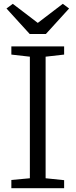

<svg xmlns="http://www.w3.org/2000/svg" viewBox="-20 -986 396 1006"><path d="M136.5 -52V-689L39.5 -700V-743H316V-700L219 -689V-52L316 -42V0H39.5V-43ZM135.5 -808 14 -941.5 47 -966 178 -866 309 -966 342 -941.5 220.5 -808Z"/></svg>

Font: Merriweather Light
Style: Regular
Weight: 300
Version: Version 2.100